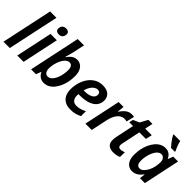

<svg xmlns="http://www.w3.org/2000/svg" viewBox="128 -1719 2683 2683"><g transform="rotate(45 1469.0 -378.0)"><path d="M19 0 181 -760H306L144 0Z M292 0 407 -542H532L417 0ZM493 -618Q466 -618 448 -631Q430 -644 430 -672Q430 -697 439.5 -714.5Q449 -732 466.5 -741.5Q484 -751 508 -751Q535 -751 553 -738.5Q571 -726 571 -698Q571 -662 551 -640Q531 -618 493 -618Z M821 10Q789 10 764.5 -1Q740 -12 722.5 -31.5Q705 -51 693 -75H690L661 0H565L726 -760H851L818 -604Q812 -579 804.5 -550Q797 -521 790 -496.5Q783 -472 779 -459H783Q801 -484 821.5 -505Q842 -526 867 -539Q892 -552 925 -552Q964 -552 996 -532.5Q1028 -513 1047.5 -471.5Q1067 -430 1067 -364Q1067 -308 1056.5 -253.5Q1046 -199 1024.5 -151.5Q1003 -104 973.5 -67.5Q944 -31 905.5 -10.5Q867 10 821 10ZM802 -92Q826 -92 847 -107Q868 -122 885 -148.5Q902 -175 914.5 -209Q927 -243 933.5 -281.5Q940 -320 940 -358Q940 -404 924 -427Q908 -450 876 -450Q855 -450 836 -438Q817 -426 800.5 -405Q784 -384 771 -357.5Q758 -331 749 -301Q740 -271 735.5 -241Q731 -211 731 -184Q731 -143 749 -117.5Q767 -92 802 -92Z M1347 10Q1287 10 1242.5 -13.5Q1198 -37 1174.5 -82.5Q1151 -128 1151 -195Q1151 -262 1169.5 -325.5Q1188 -389 1224 -440Q1260 -491 1312.5 -521.5Q1365 -552 1433 -552Q1514 -552 1555.5 -514.5Q1597 -477 1597 -414Q1597 -358 1565.5 -315Q1534 -272 1468 -247.5Q1402 -223 1299 -223H1278Q1277 -215 1276.5 -208.5Q1276 -202 1276 -195Q1276 -144 1300.5 -115.5Q1325 -87 1373 -87Q1412 -87 1445.5 -97Q1479 -107 1521 -128L1520 -31Q1481 -11 1441.5 -0.5Q1402 10 1347 10ZM1308 -311Q1362 -311 1399.5 -323Q1437 -335 1457 -356.5Q1477 -378 1477 -409Q1477 -433 1463.5 -446Q1450 -459 1424 -459Q1397 -459 1370.5 -440.5Q1344 -422 1323.5 -389Q1303 -356 1293 -311Z M1638 0 1753 -542H1850L1840 -442H1845Q1866 -474 1889.5 -498.5Q1913 -523 1941.5 -537.5Q1970 -552 2005 -552Q2017 -552 2030 -550.5Q2043 -549 2052 -546L2023 -428Q2013 -431 2001 -433Q1989 -435 1975 -435Q1946 -435 1920.5 -421Q1895 -407 1874.5 -381.5Q1854 -356 1839 -321Q1824 -286 1815 -244L1763 0Z M2197 10Q2139 10 2103 -17Q2067 -44 2068 -113Q2068 -126 2070 -141.5Q2072 -157 2075 -174L2132 -447H2058L2071 -507L2162 -547L2223 -660H2303L2278 -542H2408L2387 -447H2257L2200 -173Q2198 -164 2196.5 -153.5Q2195 -143 2195 -134Q2194 -114 2205 -102.5Q2216 -91 2237 -91Q2256 -91 2273 -95.5Q2290 -100 2311 -107L2309 -13Q2291 -4 2261 3Q2231 10 2197 10Z M2567 10Q2528 10 2496 -9.5Q2464 -29 2445 -71Q2426 -113 2426 -179Q2426 -235 2437 -289Q2448 -343 2469.5 -390.5Q2491 -438 2521 -474.5Q2551 -511 2589.5 -531.5Q2628 -552 2672 -552Q2706 -552 2729.5 -541Q2753 -530 2770.5 -511Q2788 -492 2799 -467H2803L2832 -542H2928L2813 0H2716L2726 -82H2722Q2703 -56 2680 -35Q2657 -14 2629 -2Q2601 10 2567 10ZM2616 -92Q2646 -92 2673 -117Q2700 -142 2721.5 -183Q2743 -224 2753 -272Q2758 -296 2760 -318Q2762 -340 2762 -361Q2762 -401 2743.5 -425.5Q2725 -450 2692 -450Q2668 -450 2647 -435.5Q2626 -421 2609 -394.5Q2592 -368 2579 -334Q2566 -300 2559 -261.5Q2552 -223 2552 -184Q2552 -138 2568.5 -115Q2585 -92 2616 -92ZM2724 -606Q2706 -626 2684.5 -652.5Q2663 -679 2644.5 -706.5Q2626 -734 2615 -756V-766H2746Q2751 -743 2759.5 -717.5Q2768 -692 2778.5 -667Q2789 -642 2801 -618L2800 -606Z"/></g></svg>

Font: Noto Sans Display SemiBold
Style: Italic
Weight: 600
Italic angle: -12°
Designer: Monotype Design Team
Foundry: Monotype Imaging Inc.
Version: Version 2.003